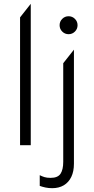

<svg xmlns="http://www.w3.org/2000/svg" viewBox="-20 -760 492 1005"><path d="M85 0V-669L141 -740V0ZM253 225Q234.5 225 218 221.5Q201.5 218 188 213V157Q200 163 212.5 167Q225 171 245 171Q282.5 171 296.8 149.5Q311 128 311 87V-429L367 -500V97Q367 137.5 353.2 166Q339.5 194.5 314 209.8Q288.5 225 253 225ZM339 -581Q319.5 -581 305.8 -594.8Q292 -608.5 292 -628Q292 -647.5 305.8 -661.2Q319.5 -675 339 -675Q358.5 -675 372.2 -661.2Q386 -647.5 386 -628Q386 -608.5 372.2 -594.8Q358.5 -581 339 -581Z"/></svg>

Font: Geologica-Sharp
Style: Regular
Weight: 100
Designer: Sindre Bremnes, Frode Helland
Foundry: Monokrom Skriftforlag AS
Version: Version 1.010;gftools[0.9.28]